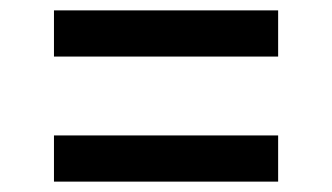

<svg xmlns="http://www.w3.org/2000/svg" viewBox="-20 -515 640 370"><path d="M84 -406V-495H516V-406ZM84 -165V-254H516V-165Z"/></svg>

Font: JetBrainsMono NFM Medium
Style: Regular
Weight: 500
Monospace: yes
Designer: Philipp Nurullin, Konstantin Bulenkov
Foundry: JetBrains
Version: Version 2.304; ttfautohint (v1.8.4.7-5d5b);Nerd Fonts 3.3.0